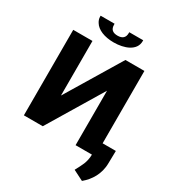

<svg xmlns="http://www.w3.org/2000/svg" viewBox="-251 -1040 1257 1383"><g transform="rotate(30 377.0 -349.0)"><path d="M52 0H209L482 -453V0H618C617 66 592 104 568 150L565 157L650 200L654 197C705 154 752 85 752 -7L754 -109H644V-711H486L212 -257V-711H52ZM172 -890C172 -874 177 -859 186 -845C211 -803 271 -778 349 -778C436 -778 526 -811 526 -890V-898H410V-890C410 -853 389 -834 349 -834C309 -834 288 -851 288 -890V-898H172Z"/></g></svg>

Font: Aerodynamic
Style: Bd
Weight: 500
Designer: Google
Version: Version 2.000980; 2014